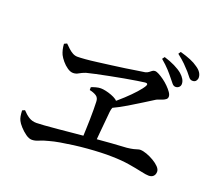

<svg xmlns="http://www.w3.org/2000/svg" viewBox="-131 -987 1261 1136"><g transform="rotate(20 500.0 -419.0)"><path d="M864 -609Q852 -609 842.5 -620Q833 -631 819 -649Q804 -668 784.5 -689.5Q765 -711 733 -738L744 -753Q781 -742 811.5 -727Q842 -712 861 -696Q894 -667 894 -638Q894 -625 885 -617Q876 -609 864 -609ZM532 -387Q569 -416 603.5 -448Q638 -480 663.5 -508.5Q689 -537 699 -555Q704 -564 700.5 -568.5Q697 -573 687 -572Q672 -570 638.5 -565Q605 -560 561.5 -552Q518 -544 474.5 -535.5Q431 -527 394 -519Q357 -511 338 -506Q315 -498 299.5 -488.5Q284 -479 266 -479Q249 -479 230 -492Q211 -505 195.5 -523.5Q180 -542 172 -558Q166 -571 162 -587.5Q158 -604 157 -623L174 -631Q187 -618 200 -606Q213 -594 227.5 -586Q242 -578 258 -578Q275 -578 306.5 -580.5Q338 -583 379 -588.5Q420 -594 464 -599.5Q508 -605 548 -611Q588 -617 619 -622Q650 -627 666 -629Q679 -632 687 -638.5Q695 -645 702.5 -650.5Q710 -656 720 -656Q728 -656 743.5 -648Q759 -640 777 -627Q795 -614 811 -598Q827 -582 837 -567.5Q847 -553 847 -541Q847 -530 839 -523.5Q831 -517 819.5 -512.5Q808 -508 797 -504.5Q786 -501 780 -497Q756 -482 719.5 -459Q683 -436 638 -409Q593 -382 540 -357ZM172 -24Q154 -24 133 -39Q112 -54 94.5 -73.5Q77 -93 71 -106Q65 -118 62.5 -132Q60 -146 59 -168L75 -175Q94 -154 115 -140.5Q136 -127 164 -127Q179 -127 213 -129.5Q247 -132 295.5 -136.5Q344 -141 400 -146.5Q456 -152 513 -157Q570 -162 623 -166Q676 -170 717 -172Q743 -175 757.5 -178.5Q772 -182 780.5 -185Q789 -188 796 -188Q814 -188 837.5 -179.5Q861 -171 883 -158Q905 -145 919.5 -130Q934 -115 934 -100Q934 -82 923.5 -71.5Q913 -61 894 -61Q878 -61 844.5 -68.5Q811 -76 762.5 -84Q714 -92 653 -93Q622 -94 582.5 -92.5Q543 -91 500 -87.5Q457 -84 415 -78.5Q373 -73 335.5 -66.5Q298 -60 270 -52Q237 -44 214.5 -34Q192 -24 172 -24ZM450 -126Q451 -155 452.5 -188.5Q454 -222 454.5 -254.5Q455 -287 455 -315.5Q455 -344 454 -365Q454 -391 436.5 -402Q419 -413 394 -418V-436Q406 -441 422.5 -445.5Q439 -450 453 -450Q466 -450 484.5 -446Q503 -442 521.5 -435Q540 -428 552.5 -419.5Q565 -411 565 -401Q566 -391 563 -383Q560 -375 555.5 -364.5Q551 -354 549 -337Q547 -313 543.5 -277.5Q540 -242 536.5 -203Q533 -164 530 -128ZM946 -677Q932 -677 923 -688.5Q914 -700 899 -718Q883 -736 864 -755Q845 -774 813 -799L823 -814Q862 -803 889.5 -791.5Q917 -780 936 -766Q956 -753 965.5 -738Q975 -723 975 -707Q975 -696 968 -686.5Q961 -677 946 -677Z"/></g></svg>

Font: Noto Serif KR SemiBold
Style: Regular
Weight: 600
Designer: Ryoko NISHIZUKA 西塚涼子 (kana & ideographs); Frank Grießhammer (Latin, Greek & Cyrillic); Wenlong ZHANG 张文龙 (bopomofo); San
Foundry: Adobe
Version: Version 2.003-H1;hotconv 1.1.1;makeotfexe 2.6.0